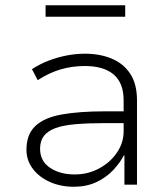

<svg xmlns="http://www.w3.org/2000/svg" viewBox="-20 -705 643 733"><path d="M262 8Q211 8 170 -10.5Q129 -29 105 -61Q81 -93 81 -133Q81 -192 115 -224Q149 -256 216 -268Q283 -280 382 -280H464V-235H384Q318 -235 270 -231Q222 -227 192 -216Q162 -205 147.5 -186Q133 -167 133 -137Q133 -90 171 -64.5Q209 -39 265 -39Q316 -39 358.5 -62Q401 -85 426.5 -122.5Q452 -160 452 -204V-322Q452 -388 414 -420.5Q376 -453 304 -453Q257 -453 213 -440.5Q169 -428 124 -399L102 -441Q131 -460 164.5 -473Q198 -486 233.5 -493Q269 -500 304 -500Q362 -500 407 -481Q452 -462 477.5 -423Q503 -384 503 -322V0H455V-112H453Q438 -83 411.5 -55Q385 -27 347.5 -9.5Q310 8 262 8ZM154 -641V-685H458V-641Z"/></svg>

Font: Nunito Sans 7pt ExtraLight
Style: Regular
Weight: 250
Designer: Vernon Adams
Foundry: Vernon Adams
Version: Version 3.101;gftools[0.9.27]